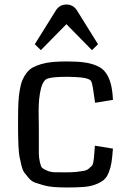

<svg xmlns="http://www.w3.org/2000/svg" viewBox="-20 -823 582 850"><path d="M60 0ZM480 -381 401 -368 391 -436Q387 -459 382 -466Q369 -480 311 -482Q298 -483 281 -483Q215 -483 194 -476Q172 -472 161.5 -431.5Q151 -391 151 -332L152 -248Q152 -230 152 -199Q152 -159 152 -142.5Q152 -126 156.5 -105.5Q161 -85 166.5 -80Q172 -75 187.5 -68Q203 -61 221 -60.5Q239 -60 272 -60Q299 -60 318 -62Q337 -64 350.5 -66.5Q364 -69 372.5 -76Q381 -83 386 -88Q391 -93 393 -104.5Q395 -116 396 -124.5Q397 -133 398 -150Q399 -167 400 -178L480 -165Q477 -126 473.5 -103.5Q470 -81 461.5 -59.5Q453 -38 440 -27Q427 -16 404.5 -7Q382 2 352 4.5Q322 7 277 7Q245 7 219 5Q193 3 172 -3Q151 -9 135.5 -14.5Q120 -20 108 -34Q96 -48 88 -58.5Q80 -69 74.5 -92Q69 -115 66 -131Q63 -147 61.5 -180Q60 -213 60 -236Q60 -259 60 -302Q60 -341 61.5 -369.5Q63 -398 67.5 -424.5Q72 -451 79 -468Q86 -485 98 -500.5Q110 -516 125.5 -524.5Q141 -533 163.5 -539.5Q186 -546 213 -548.5Q240 -551 276 -551Q323 -551 354.5 -546.5Q386 -542 410.5 -531Q435 -520 449 -500Q463 -480 470.5 -451.5Q478 -423 480 -381ZM274 -716 161 -601 134 -627 228 -778Q245 -803 274 -803Q303 -803 320 -778L414 -627L387 -601Z"/></svg>

Font: Myanmar Chatu
Style: Regular
Weight: 400
Designer: Danh Hong
Foundry: Google Inc.
Version: Version 2.00 November 20, 2015